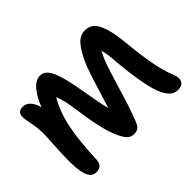

<svg xmlns="http://www.w3.org/2000/svg" viewBox="-137 -971 1278 1278"><g transform="rotate(-45 502.0 -332.5)"><path d="M147 28.8Q120.6 28.8 104 13.2Q87.4 -2.4 77.6 -44.7Q67.9 -86.9 67.9 -158.2Q67.9 -213.9 73 -292.2Q78.1 -370.6 78.1 -400.9Q78.1 -455.6 67.1 -509.3Q56.2 -563 56.2 -574.2Q56.2 -627 106 -627Q136.7 -627 159.2 -602.1Q181.6 -577.1 191.9 -535.2Q221.7 -610.4 257.8 -651.1Q293.9 -691.9 334 -691.9Q359.4 -691.9 378.7 -675Q397.9 -658.2 413.1 -621.8Q428.2 -585.4 439.9 -536.6Q451.7 -487.8 463.9 -415Q467.8 -393.1 473.9 -358.9Q480 -324.7 483.6 -305.2Q487.3 -285.6 492.4 -261.2Q497.6 -236.8 502.9 -217.8Q511.2 -242.2 550.3 -369.9Q589.4 -497.6 612.8 -548.8Q646.5 -621.1 679.7 -657.5Q712.9 -693.8 758.8 -693.8Q795.4 -693.8 820.8 -672.4Q846.2 -650.9 864.7 -595.9Q883.3 -541 892.1 -449.2Q904.3 -322.3 921.1 -228.8Q938 -135.3 966.8 -64.9Q982.9 -24.4 969.7 0.7Q956.5 25.9 918.9 25.9Q887.7 25.9 865.7 8.5Q843.8 -8.8 824.2 -48.8Q780.8 -140.1 757.8 -398.9Q753.4 -473.1 740.2 -519Q713.9 -472.7 689.2 -396.2Q664.6 -319.8 633.1 -214.1Q601.6 -108.4 568.8 -25.9Q557.6 3.4 543.2 15.1Q528.8 26.9 503.9 26.9Q480.5 26.9 465.1 16.8Q449.7 6.8 435.1 -17.1Q381.3 -103.5 351.1 -317.9Q340.8 -392.1 332.5 -434.6Q324.2 -477.1 309.1 -514.2Q256.8 -426.8 233.6 -310.8Q210.4 -194.8 205.1 -33.2Q202.1 28.8 147 28.8Z"/></g></svg>

Font: Shantell Sans Bouncy
Style: Regular
Weight: 600
Designer: Stephen Nixon, Anya Danilova, Shantell Martin
Foundry: Arrow Type
Version: Version 1.006;[9816181b4]